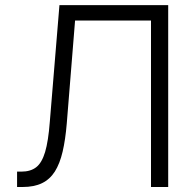

<svg xmlns="http://www.w3.org/2000/svg" viewBox="-20 -748 786 768"><path d="M48.3 0V-61.5H65.4Q102.1 -61.5 124.8 -79.1Q147.5 -96.7 160.4 -139.9Q173.3 -183.1 179.2 -260.3L217.8 -727.5H652.8V0H584V-666H280.3L247.1 -254.4Q241.7 -189.5 230.5 -141.4Q219.2 -93.3 199.5 -62Q179.7 -30.8 148.2 -15.4Q116.7 0 70.3 0Z"/></svg>

Font: Inter 17pt Light
Style: Regular
Weight: 300
Version: Version 4.001;git-66647c0bb